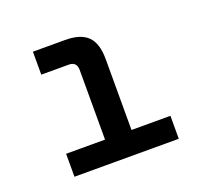

<svg xmlns="http://www.w3.org/2000/svg" viewBox="-92 -609 785 723"><g transform="rotate(-20 300.0 -248.0)"><path d="M91 0V-92H247V-371Q247 -404 215 -404H105V-496H234Q296 -496 324.5 -467.5Q353 -439 353 -377V-92H509V0Z"/></g></svg>

Font: DM Mono Medium
Style: Regular
Weight: 500
Designer: Colophon Foundry
Foundry: Colophon Foundry
Version: Version 1.000; ttfautohint (v1.8.2.53-6de2)